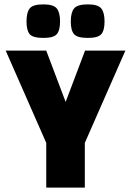

<svg xmlns="http://www.w3.org/2000/svg" viewBox="-20 -856 598 876"><path d="M247 -305 368 -625H552L367 -204V0H191V-204L6 -625H191L312 -305ZM381 -683Q333 -683 318 -700Q303 -717 303 -758Q303 -799 318 -817.5Q333 -836 381 -836Q427 -836 442 -817.5Q457 -799 457 -758Q457 -717 442 -700Q427 -683 381 -683ZM178 -683Q130 -683 115.5 -700Q101 -717 101 -758Q101 -799 115.5 -817.5Q130 -836 178 -836Q224 -836 239 -817.5Q254 -799 254 -758Q254 -717 239 -700Q224 -683 178 -683Z"/></svg>

Font: Changa
Style: Bold
Weight: 700
Designer: Eduardo Rodriguez Tunni
Foundry: Eduardo Rodriguez Tunni
Version: Version 3.002; ttfautohint (v1.8.2)